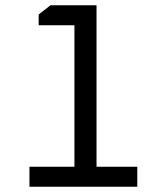

<svg xmlns="http://www.w3.org/2000/svg" viewBox="-20 -710 618 730"><path d="M92 0V-76H263V-614H127V-655L172 -690H347V-76H502V0Z"/></svg>

Font: Oxanium ExtraLight
Style: Regular
Weight: 400
Version: Version 2.000